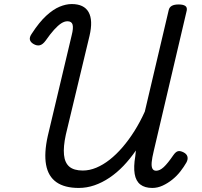

<svg xmlns="http://www.w3.org/2000/svg" viewBox="-20 -911 995 948"><path d="M369 17Q299 17 258.5 -11.5Q218 -40 207.5 -97.5Q197 -155 216 -240L334 -737Q343 -772 338.5 -789Q334 -806 313 -806Q298 -806 282 -795.5Q266 -785 247 -764Q228 -743 205 -710Q191 -691 176.5 -687.5Q162 -684 145 -694Q130 -703 127.5 -715.5Q125 -728 137 -745Q174 -802 208.5 -833.5Q243 -865 274.5 -878Q306 -891 334 -891Q395 -891 417.5 -851Q440 -811 422 -734L305 -246Q292 -186 296 -146.5Q300 -107 322.5 -88Q345 -69 389 -69Q422 -69 455.5 -83Q489 -97 521.5 -122.5Q554 -148 585 -184Q616 -220 644 -264.5Q672 -309 695 -360L813 -861Q816 -875 828 -882Q840 -889 862 -889Q884 -889 894.5 -882Q905 -875 902 -859L739 -165Q731 -132 729 -110.5Q727 -89 732.5 -78.5Q738 -68 751 -68Q769 -68 788.5 -86Q808 -104 836 -145Q848 -162 859 -164.5Q870 -167 886 -159Q902 -151 905.5 -137.5Q909 -124 900 -108Q888 -87 870.5 -64.5Q853 -42 830.5 -24Q808 -6 783 5.5Q758 17 732 17Q695 17 673 0Q651 -17 645 -52Q639 -87 648 -140Q649 -147 649.5 -154.5Q650 -162 651 -168Q622 -126 589.5 -92Q557 -58 520.5 -33.5Q484 -9 446 4Q408 17 369 17Z"/></svg>

Font: Playwrite AT
Style: Italic
Weight: 400
Italic angle: -13.0072°
Designer: Veronika Burian, José Scaglione
Foundry: TypeTogether
Version: Version 1.002